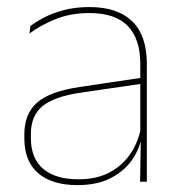

<svg xmlns="http://www.w3.org/2000/svg" viewBox="-20 -515 509 544"><path d="M377 0 379 -128 377.5 -131.5V-292V-334.5Q377.5 -404.5 342.2 -441.2Q307 -478 233.5 -478Q179 -478 136 -460.2Q93 -442.5 63.5 -420L66 -441Q81.5 -453 105.2 -465.5Q129 -478 161.2 -486.5Q193.5 -495 233.5 -495Q275 -495 305.5 -484.2Q336 -473.5 356.2 -453Q376.5 -432.5 386.2 -402.8Q396 -373 396 -335V0ZM200 9.5Q127.5 9.5 88.2 -24.2Q49 -58 49 -123V-134.5Q49 -192.5 85 -224.2Q121 -256 205.5 -268.5L386.5 -295.5L387 -278.5L209 -252.5Q134 -241.5 100.8 -214.5Q67.5 -187.5 67.5 -135.5V-124Q67.5 -66.5 102.2 -36.8Q137 -7 202.5 -7Q254.5 -7 291.8 -27.2Q329 -47.5 351.5 -82.2Q374 -117 380.5 -160.5L390 -142H384Q380 -102.5 358 -67.8Q336 -33 296.5 -11.8Q257 9.5 200 9.5Z"/></svg>

Font: Anek Tamil Thin
Style: Regular
Weight: 250
Designer: Aadarsh Rajan (Tamil), Yesha Goshar (Latin)
Foundry: Ek Type
Version: Version 1.003